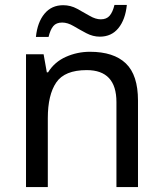

<svg xmlns="http://www.w3.org/2000/svg" viewBox="-20 -755 658 775"><path d="M343 -546Q439 -546 488 -499Q537 -452 537 -349V0H450V-343Q450 -472 330 -472Q241 -472 207 -422Q173 -372 173 -278V0H85V-536H156L169 -463H174Q200 -505 246 -525.5Q292 -546 343 -546ZM125 -606Q131 -665 159.5 -699.5Q188 -734 235 -734Q265 -734 291.5 -719.5Q318 -705 342 -691Q366 -677 387 -677Q410 -677 422.5 -691.5Q435 -706 442 -735H492Q486 -676 458 -641.5Q430 -607 383 -607Q355 -607 328.5 -621Q302 -635 277.5 -649.5Q253 -664 231 -664Q207 -664 195 -649.5Q183 -635 176 -606Z"/></svg>

Font: Apis
Style: Regular
Weight: 400
Designer: Monotype Design Team
Foundry: Monotype Imaging Inc.
Version: Version 2.000; build 0001